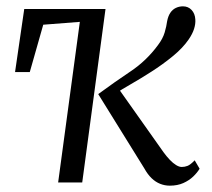

<svg xmlns="http://www.w3.org/2000/svg" viewBox="-20 -576 670 606"><path d="M239.5 0H163.5L232 -507L116.5 -498L74 -348.5H27.5L56.5 -547.5H313ZM516 10Q500 10 485.5 4.2Q471 -1.5 458.5 -13.5Q446 -25.5 435.5 -44.5L290 -279Q342.5 -317.5 392.2 -350.8Q442 -384 478.5 -433.5Q494 -454 499.8 -473.8Q505.5 -493.5 507.5 -509Q510.5 -525 517.5 -535.5Q524.5 -546 535 -551Q545.5 -556 557.5 -556Q574 -556 584.8 -544.5Q595.5 -533 596.5 -514.5Q597.5 -500.5 592.5 -484.8Q587.5 -469 575.5 -451.5Q557 -424.5 525.2 -398.5Q493.5 -372.5 458.2 -350Q423 -327.5 392.5 -310Q362 -292.5 346.5 -282L345.5 -308.5L496.5 -95Q506 -82 516 -71.5Q526 -61 535.8 -55Q545.5 -49 553.5 -49Q563 -49 572 -52.5Q581 -56 594.5 -70L610 -43.5Q602.5 -31 589.8 -18.8Q577 -6.5 558.5 1.8Q540 10 516 10Z"/></svg>

Font: Merriweather 36pt Light
Style: Italic
Weight: 300
Italic angle: -7.8°
Version: Version 2.101